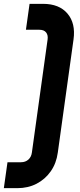

<svg xmlns="http://www.w3.org/2000/svg" viewBox="-65 -800 418 1000"><path d="M-45 180 -26 45H44Q67.5 45 82.8 31.2Q98 17.5 101 -5L183 -595Q186 -617.5 175 -631.2Q164 -645 140 -645H70L89 -780H159Q243.5 -780 286.5 -729.2Q329.5 -678.5 318 -595L236 -5Q228.5 50.5 199.5 92Q170.5 133.5 125.8 156.8Q81 180 25 180Z"/></svg>

Font: Mohave
Style: Bold Italic
Weight: 700
Italic angle: -8°
Designer: Gumpita Rahayu
Foundry: Tokotype
Version: Version 2.003; ttfautohint (v1.8.3)